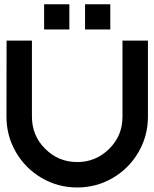

<svg xmlns="http://www.w3.org/2000/svg" viewBox="-20 -832 711 884"><path d="M183.1 -696.3V-812.5H299.3V-696.3ZM371.6 -696.3V-812.5H487.8V-696.3ZM543.9 -645H661.1V-294.4Q661.1 -206.1 617.4 -131.1Q573.7 -56.2 498.8 -12.5Q423.8 31.2 335.4 31.2Q247.1 31.2 172.1 -12.5Q97.2 -56.2 53.5 -131.1Q9.8 -206.1 9.8 -294.4L10.3 -645H127V-295.9Q127 -207 188 -147Q249 -85.9 335.4 -85.9Q421.9 -85.9 482.9 -147Q543.9 -207 543.9 -294.4Z"/></svg>

Font: Sangha Kali
Style: Regular
Weight: 400
Designer: Seslavinskaya Anna
Foundry: Popkern
Version: Version 2.000;PS 002.000;hotconv 1.0.88;makeotf.lib2.5.64775